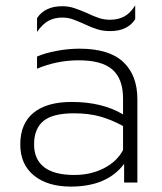

<svg xmlns="http://www.w3.org/2000/svg" viewBox="-20 -675 598 710"><path d="M117 -608Q146 -652 210 -652Q232 -652 251.5 -646Q271 -640 301 -627Q326 -615 345.5 -608.5Q365 -602 387 -602Q416 -602 438.5 -613.5Q461 -625 480 -655V-604Q452 -560 387 -560Q362 -560 340.5 -566.5Q319 -573 292 -586Q265 -598 248 -604Q231 -610 210 -610Q182 -610 160 -598.5Q138 -587 117 -557ZM55 -141Q55 -218 104 -258Q153 -298 245 -298Q358 -298 435 -252V-311Q435 -383 396 -417.5Q357 -452 271 -452Q191 -452 117 -421V-466Q147 -479 190 -487Q233 -495 274 -495Q383 -495 435.5 -446Q488 -397 488 -308V0H439V-69Q376 15 242 15Q156 15 105.5 -26Q55 -67 55 -141ZM435 -120V-209Q391 -233 349 -244.5Q307 -256 253 -256Q175 -256 140.5 -227.5Q106 -199 106 -141Q106 -86 143 -57Q180 -28 255 -28Q315 -28 363.5 -52.5Q412 -77 435 -120Z"/></svg>

Font: Prompt ExtraLight
Style: Regular
Weight: 275
Designer: Katatrad Team
Foundry: CadsonDemak
Version: Version 1.001